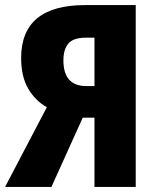

<svg xmlns="http://www.w3.org/2000/svg" viewBox="-25 -734 620 754"><path d="M346 -586V-396H314Q224 -396 224 -497Q224 -540 243.5 -563Q263 -586 312 -586ZM300 -272H346V0H508V-714H309Q58 -714 58 -506Q58 -433 86 -385.5Q114 -338 159 -313L-5 0H177Z"/></svg>

Font: Noto Sans Display SemiCondensed Extra
Style: Regular
Weight: 800
Width: 4
Designer: Monotype Design Team
Foundry: Monotype Imaging Inc.
Version: Version 1.900